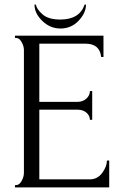

<svg xmlns="http://www.w3.org/2000/svg" viewBox="-20 -815 525 835"><path d="M45 0V-10H50Q64 -10 74 -28Q84 -46 84 -63V-598Q84 -614 74 -632Q64 -650 50 -650H45V-660H430V-567H420Q414 -625 352 -625H151V-372H317Q340 -372 355.5 -386Q371 -400 371 -419H381V-294H371Q371 -312 356 -325Q341 -338 317 -338H151V-35H370Q404 -35 424.5 -63Q445 -91 445 -117H455V0ZM348 -795H354Q354 -759 322 -725Q290 -691 243 -691Q198 -691 164 -724Q130 -757 130 -795H136Q139 -776 164.5 -753Q190 -730 242 -730Q326 -730 348 -795Z"/></svg>

Font: Forum
Style: Regular
Weight: 400
Designer: Denis Masharov
Foundry: Denis Masharov
Version: Version 1.000